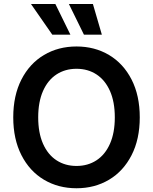

<svg xmlns="http://www.w3.org/2000/svg" viewBox="-20 -955 784 984"><path d="M372.1 9.8Q278.8 9.8 205.3 -33.9Q131.8 -77.6 89.8 -159.9Q47.9 -242.2 47.9 -353.5Q47.9 -465.3 89.8 -547.4Q131.8 -629.4 205.3 -673.1Q278.8 -716.8 372.1 -716.8Q465.3 -716.8 538.8 -673.1Q612.3 -629.4 654.3 -547.4Q696.3 -465.3 696.3 -353.5Q696.3 -241.7 654.3 -159.7Q612.3 -77.6 538.8 -33.9Q465.3 9.8 372.1 9.8ZM372.1 -602.5Q314 -602.5 269.5 -573.5Q225.1 -544.4 200.4 -488.5Q175.8 -432.6 175.8 -353.5Q175.8 -274.4 200.4 -218.5Q225.1 -162.6 269.5 -133.5Q314 -104.5 372.1 -104.5Q430.2 -104.5 474.6 -133.5Q519 -162.6 543.7 -218.5Q568.4 -274.4 568.4 -353.5Q568.4 -432.6 543.7 -488.5Q519 -544.4 474.6 -573.5Q430.2 -602.5 372.1 -602.5ZM138.7 -934.6H263.7L340.8 -777.3H248ZM333 -934.6H456.1L502 -777.3H410.2Z"/></svg>

Font: Pretendard JP SemiBold
Style: Regular
Weight: 600
Designer: Base glyphs from Inter by Rasmus Andersson; Hangeul glyphs from Noto Sans CJK(Source Han Sans) by Jang Soo-young and Kan
Foundry: Kil Hyung-jin
Version: Version 1.309